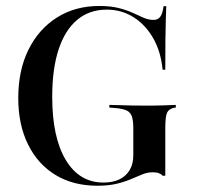

<svg xmlns="http://www.w3.org/2000/svg" viewBox="-20 -602 652 634"><path d="M301.6 11.3Q221.8 11.3 163.3 -24.2Q104.8 -59.7 72.6 -125Q40.3 -190.3 40.3 -278.2Q40.3 -369.4 73.8 -437.5Q107.3 -505.6 167.7 -544Q228.2 -582.3 308.1 -582.3Q345.2 -582.3 372.2 -575.4Q399.2 -568.5 419 -559.3Q438.7 -550 454.8 -543.1Q471 -536.3 487.1 -536.3Q501.6 -536.3 509.3 -546.8Q516.9 -557.3 520.2 -581.5H529Q528.2 -560.5 527.4 -533.5Q526.6 -506.5 526.2 -468.1Q525.8 -429.8 525.8 -371.8H516.9Q511.3 -431.5 485.9 -475.8Q460.5 -520.2 421 -545.2Q381.5 -570.2 332.3 -570.2Q275 -570.2 234.7 -536.3Q194.4 -502.4 173.4 -438.3Q152.4 -374.2 152.4 -282.3Q152.4 -148.4 197.2 -73.8Q241.9 0.8 321.8 0.8Q352.4 0.8 374.2 -9.7Q396 -20.2 408.1 -40.3Q420.2 -60.5 420.2 -89.5V-177.4Q420.2 -203.2 415.7 -216.9Q411.3 -230.6 399.2 -236.7Q387.1 -242.7 362.1 -245.2L341.1 -246.8V-255.6Q354 -255.6 373 -254.8Q391.9 -254 415.7 -253.6Q439.5 -253.2 464.5 -253.2H473.4H476.6Q496.8 -253.2 518.1 -254Q539.5 -254.8 560.5 -255.6V-246.8L554 -246Q537.1 -241.9 531.5 -229.4Q525.8 -216.9 525.8 -177.4V-21.8H516.9Q512.1 -27.4 504.4 -30.2Q496.8 -33.1 483.9 -33.1Q466.9 -33.1 450 -26.2Q433.1 -19.4 412.5 -10.5Q391.9 -1.6 365.3 4.8Q338.7 11.3 301.6 11.3Z"/></svg>

Font: Playfair 144pt SemiCondensed SemiBold
Style: Regular
Weight: 600
Width: 4
Designer: Claus Eggers Sørensen
Foundry: Claus Eggers Sørensen
Version: Version 2.203